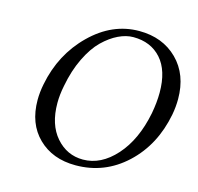

<svg xmlns="http://www.w3.org/2000/svg" viewBox="-99 -762 904 877"><g transform="rotate(15 353.0 -324.0)"><path d="M436 -624Q402 -624 365.5 -606.5Q329 -589 294 -555Q259 -521 230 -461.5Q201 -402 187 -327Q178 -283 178 -244Q178 -142 229.5 -83Q281 -24 357 -24Q442 -24 511.5 -101.5Q581 -179 607 -310Q617 -364 617 -410Q617 -514 568 -569Q519 -624 436 -624ZM699 -329Q670 -178 569 -84Q468 10 331 10Q222 10 154.5 -56Q87 -122 87 -234Q87 -270 95 -310Q124 -458 226 -558Q328 -658 455 -658Q566 -658 636 -588.5Q706 -519 706 -403Q706 -367 699 -329Z"/></g></svg>

Font: Linux Libertine O
Style: Italic
Weight: 400
Italic angle: -12°
Designer: Philipp H. Poll
Foundry: Philipp H. Poll
Version: Version 5.1.6